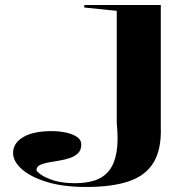

<svg xmlns="http://www.w3.org/2000/svg" viewBox="-20 -728 745 763"><path d="M322 15Q231 15 166 -5Q101 -25 66.5 -56Q32 -87 32 -120Q32 -141 43 -157Q54 -173 74.5 -184.5Q95 -196 123 -201.5Q151 -207 184 -207Q216 -207 243 -201Q270 -195 286.5 -183.5Q303 -172 303 -154Q303 -132 290.5 -119.5Q278 -107 257.5 -100Q237 -93 214 -89.5Q191 -86 170.5 -82Q150 -78 137.5 -71.5Q125 -65 125 -52Q125 -47 143 -34Q161 -21 195 -10.5Q229 0 278 0Q324 0 358 -11.5Q392 -23 413.5 -50Q435 -77 443 -123Q451 -169 444 -239V-685L315 -698V-708H619V-223Q622 -136 591 -83.5Q560 -31 493.5 -8Q427 15 322 15Z"/></svg>

Font: Kalnia SemiExpanded
Style: Regular
Weight: 400
Width: 6
Designer: Frida Medrano
Foundry: Frida Medrano
Version: Version 1.105